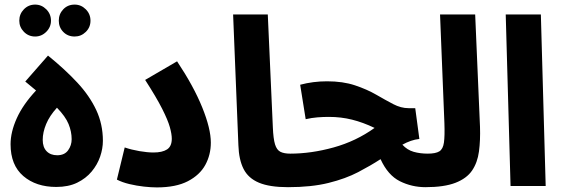

<svg xmlns="http://www.w3.org/2000/svg" viewBox="-20 -810 2452 836"><path d="M133 -651Q104 -651 84 -671.5Q64 -692 64 -720Q64 -749 84 -769.5Q104 -790 133 -790Q161 -790 181.5 -769.5Q202 -749 202 -720Q202 -692 181.5 -671.5Q161 -651 133 -651ZM305 -651Q275 -651 255.5 -671Q236 -691 236 -720Q236 -749 255.5 -769.5Q275 -790 305 -790Q333 -790 353.5 -769.5Q374 -749 374 -720Q374 -691 353.5 -671Q333 -651 305 -651Z M225 4Q137 4 81.5 -43.5Q26 -91 26 -182Q26 -235 53 -295Q80 -355 137 -416L90 -455L189 -568Q263 -508 316.5 -450.5Q370 -393 399 -331Q428 -269 428 -197Q428 -163 416 -128Q404 -93 379 -63Q354 -33 316 -14.5Q278 4 225 4ZM229 -134Q261 -134 276.5 -155.5Q292 -177 292 -204Q292 -237 278.5 -270Q265 -303 228 -341Q196 -306 181 -270Q166 -234 166 -201Q166 -169 183 -151.5Q200 -134 229 -134Z M489 -28 523 -168Q552 -158 587 -152Q622 -146 648 -146Q687 -146 707.5 -159.5Q728 -173 728 -206Q728 -226 719.5 -256.5Q711 -287 686 -336.5Q661 -386 612 -462L751 -543Q823 -435 860.5 -342.5Q898 -250 898 -189Q898 -136 874 -92Q850 -48 798 -21Q746 6 663 6Q638 6 606.5 2.5Q575 -1 543.5 -8.5Q512 -16 489 -28Z M1234 5Q1154 5 1107.5 -14.5Q1061 -34 1040.5 -74.5Q1020 -115 1018 -178L995 -747H1146L1168 -256Q1170 -206 1177.5 -181.5Q1185 -157 1201 -149Q1217 -141 1244 -141Q1280 -141 1297.5 -120.5Q1315 -100 1315 -70Q1315 -36 1294 -15.5Q1273 5 1234 5Z M1234 5 1244 -141Q1335 -141 1432.5 -168Q1530 -195 1611 -253Q1561 -277 1513 -289Q1465 -301 1412 -301Q1387 -301 1362 -299Q1337 -297 1311 -291L1287 -441Q1343 -456 1404 -456Q1473 -456 1525.5 -438.5Q1578 -421 1618.5 -397.5Q1659 -374 1692.5 -356.5Q1726 -339 1759 -339H1788L1806 -205Q1787 -203 1768.5 -196.5Q1750 -190 1732 -180Q1753 -157 1781 -149Q1809 -141 1843 -141Q1879 -141 1896.5 -120Q1914 -99 1914 -70Q1914 -36 1892.5 -15.5Q1871 5 1833 5Q1773 5 1721 -21Q1669 -47 1637 -117Q1594 -89 1539.5 -60.5Q1485 -32 1410.5 -13.5Q1336 5 1234 5Z M1832 5 1842 -141Q1877 -141 1893 -151Q1909 -161 1913 -189.5Q1917 -218 1915 -274L1896 -747H2049L2070 -258Q2072 -199 2065.5 -150.5Q2059 -102 2035.5 -67.5Q2012 -33 1963 -14Q1914 5 1832 5Z M2203 0 2182 -747H2335L2356 0Z"/></svg>

Font: Noto Sans Arabic Cond ExtBd
Style: Regular
Weight: 800
Width: 3
Designer: Monotype Design Team, Nadine Chahine, Nizar Qandah and Khaled Hosny
Foundry: Monotype Imaging Inc.
Version: Version 2.012; ttfautohint (v1.8.4.7-5d5b)